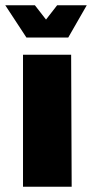

<svg xmlns="http://www.w3.org/2000/svg" viewBox="-27 -706 351 726"><path d="M60 0V-499H242L244 0ZM73 -564 -7 -686H105L147 -632L189 -686H301L231 -564Z"/></svg>

Font: Maven Pro Black
Style: Regular
Weight: 900
Designer: Joe Prince
Foundry: Joe Prince
Version: Version 2.103